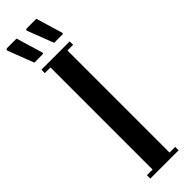

<svg xmlns="http://www.w3.org/2000/svg" viewBox="-325 -964 960 960"><g transform="rotate(-45 155.0 -484.0)"><path d="M95 -746V-24H55V0H255V-24H215V-746H255V-770H55V-746ZM195 -820H253C258 -820 260 -823 259 -828L217 -968H150C145 -968 139 -964 142 -958ZM55 -820H113C118 -820 120 -823 119 -828L77 -968H10C6 -968 2 -965 2 -961C2 -960 1 -959 2 -958Z"/></g></svg>

Font: Ponomar Unicode
Style: Regular
Weight: 400
Version: 1.3